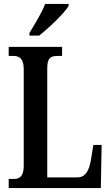

<svg xmlns="http://www.w3.org/2000/svg" viewBox="-20 -951 561 971"><path d="M129 -784V-771H178C230 -812 307 -886 327 -921V-931H208C192 -886 156 -831 129 -784ZM24 0H490L494 -218H452L440 -143C430 -85 411 -54 371 -54H219V-606C219 -655 234 -668 269 -668H294V-714H24V-668H48C77 -668 100 -655 100 -602V-110C100 -59 77 -46 52 -46H24Z"/></svg>

Font: Noto Serif Armenian ExtraCondensed SemiBold
Style: Regular
Weight: 600
Width: 2
Designer: Monotype Design Team
Foundry: Monotype Imaging Inc.
Version: Version 2.008